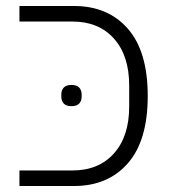

<svg xmlns="http://www.w3.org/2000/svg" viewBox="-20 -622 571 642"><path d="M219 -267Q201 -267 193 -276Q185 -285 185 -299V-306Q185 -320 193 -329Q201 -338 219 -338Q237 -338 245 -329Q253 -320 253 -306V-299Q253 -285 245 -276Q237 -267 219 -267ZM45 -52H222Q310 -52 361 -109Q412 -166 412 -266V-336Q412 -436 361 -493Q310 -550 222 -550H45V-602H227Q341 -602 407.5 -526Q474 -450 474 -301Q474 -152 407.5 -76Q341 0 227 0H45Z"/></svg>

Font: IBM Plex Sans Hebrew Light
Style: Regular
Weight: 300
Designer: Mike Abbink, Paul van der Laan, Pieter van Rosmalen, Yanek Iontef
Foundry: Bold Monday
Version: Version 1.2